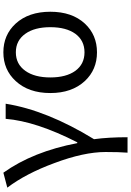

<svg xmlns="http://www.w3.org/2000/svg" viewBox="166 -764 796 1169"><g transform="rotate(-90 564.5 -179.0)"><path d="M220 199Q224 150 224 65Q224 -67 156 -248Q92 -421 7 -533L98 -557Q227 -376 278 -107H283Q411 -358 426 -543H518Q478 -292 302 -5Q314 82 314 199Z M656 -61Q583 -140 583 -271Q583 -403 656 -482Q725 -557 831 -557Q937 -557 1006 -482Q1078 -403 1078 -271Q1078 -139 1006 -61Q937 13 831 13Q725 13 656 -61ZM944 -119Q984 -175 984 -271Q984 -367 944 -423Q903 -481 831 -481Q759 -481 718 -423Q678 -367 678 -271Q678 -175 718 -119Q759 -63 831 -63Q903 -63 944 -119Z"/></g></svg>

Font: Source Han Sans K Regular
Style: Regular
Weight: 400
Designer: Ryoko NISHIZUKA  (kana & ideographs); Paul D. Hunt (Latin, Greek & Cyrillic); Wenlong ZHANG  (bopomofo); Sandoll Communi
Foundry: Adobe Systems Incorporated
Version: Version 1.00 July 18, 2014, initial release